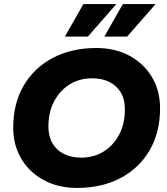

<svg xmlns="http://www.w3.org/2000/svg" viewBox="-20 -914 820 944"><path d="M358 10Q267 10 196 -28Q125 -66 85 -133Q45 -200 45 -286Q45 -406 97 -494Q149 -582 241 -630Q333 -678 454 -678Q546 -678 616.5 -640Q687 -602 727 -535Q767 -468 767 -382Q767 -262 715 -174Q663 -86 571.5 -38Q480 10 358 10ZM379 -139Q440 -139 488 -168Q536 -197 565 -250.5Q594 -304 594 -377Q594 -426 573.5 -460Q553 -494 517 -511.5Q481 -529 433 -529Q372 -529 324 -500Q276 -471 247 -417.5Q218 -364 218 -291Q218 -243 238.5 -208.5Q259 -174 295.5 -156.5Q332 -139 379 -139ZM493 -734 584 -894H745L605 -734ZM299 -734 390 -894H552L412 -734Z"/></svg>

Font: Gantari ExtraBold
Style: Italic
Weight: 800
Italic angle: -10°
Designer: Anugrah Pasau
Foundry: Lafontype
Version: Version 1.000